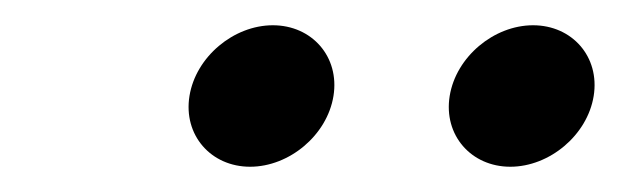

<svg xmlns="http://www.w3.org/2000/svg" viewBox="-20 -655 491 152"><path d="M178 -523C209 -523 239 -548 244 -579C249 -610 227 -635 196 -635C165 -635 135 -610 130 -579C125 -548 147 -523 178 -523ZM384 -523C415 -523 445 -548 450 -579C455 -610 433 -635 402 -635C371 -635 341 -610 336 -579C331 -548 353 -523 384 -523Z"/></svg>

Font: Charger Pro
Style: LitNarObl
Weight: 300
Designer: Jasper
Foundry: Cannot Into Space Fonts
Version: Version 1.09